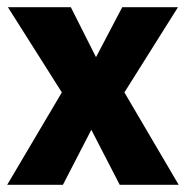

<svg xmlns="http://www.w3.org/2000/svg" viewBox="-22 -514 517 534"><path d="M324 -257 475 0H311L232 -153L153 0H-2L150 -257L0 -494H175L245 -355L318 -494H473Z"/></svg>

Font: Blinker
Style: Bold
Weight: 700
Designer: Juergen Huber
Foundry: supertype
Version: Version 1.015;PS 1.15;hotconv 1.0.88;makeotf.lib2.5.647800; 